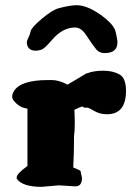

<svg xmlns="http://www.w3.org/2000/svg" viewBox="-20 -727 527 741"><path d="M269.7 -620.9Q221.3 -620.6 181.1 -573.4Q152.1 -539.5 140.4 -535.5Q128.7 -531.5 118.9 -531.4Q89.1 -531.2 84.1 -556.6Q83.6 -559 83.5 -564.4Q83.5 -569.8 89.5 -581.3Q95.5 -592.8 98.4 -606.7Q101.2 -620.7 141.7 -654.9Q182.2 -689.1 208.1 -695.7Q251 -706.7 274.9 -706.9Q314.9 -707.2 367 -670.7Q419 -634.2 426 -605Q433.1 -575.7 433.2 -565Q433.2 -564.5 433.2 -564Q433.5 -522.5 385.1 -522.2Q384.6 -522.2 384.1 -522.1Q363.1 -522 351.3 -536.6Q332.6 -560.3 313.1 -590.7Q293.6 -621.1 269.7 -620.9ZM290.5 -67.9 296.4 -40.5Q296.4 -7.8 271 -7.8Q270.5 -7.8 270 -7.8L207.5 -11.7L140.6 -5.9Q65.9 -5.9 44.4 -37.6V-42Q44.4 -56.6 85.9 -86.4V-308.1Q54.7 -310.5 31.7 -340.3Q26.9 -347.2 26.9 -355.2Q26.9 -363.3 33.7 -375Q59.1 -418 165 -418H181.6Q207 -418 240.7 -400.4L314.5 -444.3H316.9Q341.3 -454.1 378.4 -454.1Q415.5 -454.1 440.9 -439.9Q466.3 -425.8 466.3 -376.5Q466.3 -286.1 393.1 -286.1Q365.7 -286.1 345 -298.1Q324.2 -310.1 318.8 -311.5H305.7L297.4 -315.9Q288.6 -314 267.1 -303.2Q268.6 -274.4 268.6 -252Q268.6 -219.2 265.6 -201.2V-190.9Q265.6 -135.7 262.7 -80.6Q287.1 -70.8 290.5 -67.9Z"/></svg>

Font: Drukaatie burti
Style: Heavy
Weight: 800
Version: Version 0.14